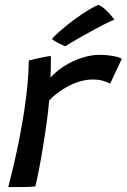

<svg xmlns="http://www.w3.org/2000/svg" viewBox="-20 -758 514 779"><path d="M185 -443.2Q207 -468.2 239.8 -489.3Q272.6 -510.3 310.7 -522.9Q348.7 -535.6 385.4 -535.6Q411.3 -535.6 437.2 -531Q463.1 -526.5 474.2 -519.5L427.1 -419Q416.6 -423.9 399.4 -429.7Q382.2 -435.4 354.8 -435.4Q325.2 -435.4 293 -424Q260.9 -412.6 231.3 -393.3Q201.7 -374.1 179.4 -349.9Q176.7 -314.8 169.9 -264.7Q163.1 -214.6 154.5 -162.3Q145.9 -110.1 137.5 -66.8Q129.2 -23.6 123.3 -1.6Q101.4 0.6 70.3 1.1Q39.3 1.5 13.6 0.9Q25.8 -46.2 37.8 -98.1Q49.9 -149.9 60.2 -204Q70.6 -258 78.8 -311.8Q86.9 -365.6 91.7 -416.3Q96.4 -467.1 96.8 -512.3Q111.3 -516.4 130 -520.6Q148.8 -524.7 164.8 -527.6Q180.8 -530.6 186.4 -530.8Q186.4 -512.5 186.2 -485.4Q186 -458.3 185 -443.2ZM380.2 -738.1Q395.3 -730.8 408 -719Q420.8 -707.2 430.2 -695.8Q439.6 -684.5 443.6 -678Q430.4 -673.1 408.8 -662.3Q387.1 -651.6 361.9 -637.8Q336.8 -623.9 312.7 -610.4Q288.7 -596.9 270.4 -586Q252.2 -575.2 244.8 -570.2Q241.6 -571.6 234 -575Q226.4 -578.4 217.8 -582.9Q209.1 -587.3 201.7 -591.9Q194.2 -596.5 190.9 -599.6Q202.9 -614.6 228 -636.2Q253.2 -657.8 282.8 -679.5Q312.4 -701.2 338.9 -717.4Q365.4 -733.6 380.2 -738.1Z"/></svg>

Font: Grandstander Thin
Style: Italic
Weight: 100
Italic angle: -15°
Designer: Tyler Finck
Foundry: Etcetera Type Co
Version: Version 1.200